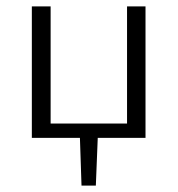

<svg xmlns="http://www.w3.org/2000/svg" viewBox="-20 -433 558 603"><path d="M379 -413H437V0H287L281 150H236L231 0H80V-413H139V-45H379Z"/></svg>

Font: EauTestInfant Semilight
Style: Italic
Weight: 300
Italic angle: -12°
Designer: Christian Thalmann (Catharsis Fonts)
Version: Version 0.001;PS 000.001;hotconv 1.0.88;makeotf.lib2.5.64775